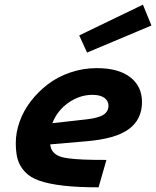

<svg xmlns="http://www.w3.org/2000/svg" viewBox="-20 -781 662 814"><path d="M315.9 -630.9 585.9 -761.2 622.1 -672.9 349.1 -558.1ZM431.2 -103 397.9 13.2Q310.1 13.2 248.8 6.1Q187.5 -1 147.9 -14.6Q108.4 -28.3 86.2 -52Q64 -75.7 55.4 -104.2Q46.9 -132.8 46.9 -174.8Q46.9 -219.2 63 -264.9Q79.1 -310.5 110.1 -351.1Q141.1 -391.6 182.4 -423.3Q223.6 -455.1 277.8 -473.6Q332 -492.2 390.1 -492.2Q482.4 -492.2 532.2 -453.6Q582 -415 582 -348.1Q582 -274.9 526.1 -233.6Q470.2 -192.4 346.2 -182.1L192.9 -168.9Q194.8 -151.4 202.6 -140.4Q210.4 -129.4 225.1 -121.6Q239.7 -113.8 268.6 -109.9Q297.4 -106 334.5 -104.5Q371.6 -103 431.2 -103ZM372.1 -378.9Q317.4 -378.9 269.8 -345.2Q222.2 -311.5 202.1 -258.8L346.2 -274.9Q397.9 -280.8 418.9 -294.7Q439.9 -308.6 439.9 -333Q439.9 -354 422.1 -366.5Q404.3 -378.9 372.1 -378.9Z"/></svg>

Font: IntelOne Mono Bold
Style: Italic
Weight: 700
Italic angle: -16°
Designer: Fred Shallcrass
Foundry: Frere-Jones Type LLC
Version: Version 1.200;hotconv 1.1.0;makeotfexe 2.6.0;FJTRelease1.2